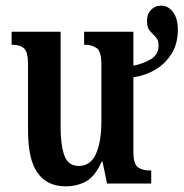

<svg xmlns="http://www.w3.org/2000/svg" viewBox="-20 -648 649 678"><path d="M212 10Q147 10 113 -37Q79 -84 79 -187V-421Q79 -464 65 -477Q51 -490 24 -490H21V-536H194V-200Q194 -135 207.5 -98.5Q221 -62 258 -62Q300 -62 319 -105Q338 -148 338 -220V-420Q338 -467 321 -478.5Q304 -490 280 -490H277V-536H451V-416Q486 -423 513 -439Q540 -455 540 -488Q540 -507 530 -517Q520 -527 509.5 -538.5Q499 -550 499 -576Q499 -599 513.5 -613.5Q528 -628 549 -628Q574 -628 591 -605.5Q608 -583 608 -543Q608 -494 586 -458.5Q564 -423 528.5 -402Q493 -381 451 -375V-112Q451 -68 467.5 -57Q484 -46 508 -46H514V0H358L342 -77H339Q315 -24 283 -7Q251 10 212 10Z"/></svg>

Font: Noto Serif ExtraCondensed SemiBold
Style: Regular
Weight: 600
Width: 2
Designer: Monotype Design Team
Foundry: Monotype Imaging Inc.
Version: Version 2.015; ttfautohint (v1.8.4.7-5d5b)